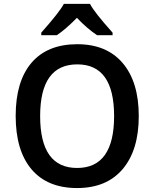

<svg xmlns="http://www.w3.org/2000/svg" viewBox="-20 -951 789 981"><path d="M374 9.8Q222.2 9.8 141.1 -85.9Q60.1 -181.6 60.1 -358.9Q60.1 -535.6 141.1 -630.4Q222.2 -725.1 375 -725.1Q524.9 -725.1 606.9 -628.7Q689 -532.2 689 -357.9Q689 -184.1 606.9 -87.2Q524.9 9.8 374 9.8ZM374 -92.8Q563 -92.8 563 -357.9Q563 -622.1 375 -622.1Q185.1 -622.1 185.1 -357.9Q185.1 -92.8 374 -92.8ZM555.2 -771H476.1Q424.3 -805.7 373 -859.9Q314.5 -800.3 270 -771H190.9V-784.2Q285.2 -890.6 306.2 -931.2H439.9Q459.5 -891.1 555.2 -784.2Z"/></svg>

Font: Droid Sans TV
Style: Bold
Weight: 600
Version: Version 1.00